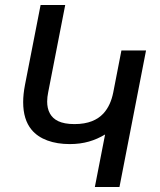

<svg xmlns="http://www.w3.org/2000/svg" viewBox="-20 -749 642 769"><path d="M359.9 0H458.5L564.9 -546.9H466.3L433.6 -378.9C427.2 -346.7 415 -316.9 393.6 -293.9C370.1 -269 334.5 -252 278.3 -252C222.2 -252 194.3 -269 180.2 -293.9C171.9 -308.6 168.9 -325.2 168.9 -342.3C168.9 -354.5 170.4 -366.7 172.9 -378.9L241.2 -729H142.6L80.1 -409.2C75.2 -383.8 72.8 -360.8 72.8 -339.8C72.8 -293.5 84 -256.8 106 -230C137.7 -190.9 193.4 -171.9 259.3 -171.9C316.4 -171.9 359.9 -186 400.9 -210.4Z"/></svg>

Font: Hack
Style: Oblique
Weight: 400
Italic angle: -12°
Monospace: yes
Designer: Christopher Simpkins
Foundry: Christopher Simpkins
Version: Version 2.010